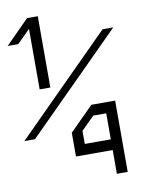

<svg xmlns="http://www.w3.org/2000/svg" viewBox="-151 -913 990 1326"><g transform="rotate(-10 344.0 -249.5)"><path d="M634.2 -166.7V333.3H558.3V166.7H300.8V0L467.5 -166.7ZM558.3 91.7V-90.8H467.5L375.8 0V91.7ZM209.2 -166.7Q141.7 -98.3 42.5 0H-31.7Q135 -167.5 300.8 -333.3L634.2 -666.7H709.2Q641.7 -598.3 542.5 -500Q475 -431.7 375.8 -333.3Q308.3 -265 209.2 -166.7ZM209.2 -833.3V-333.3H134.2V-757.5L42.5 -666.7H-31.7L134.2 -833.3Z"/></g></svg>

Font: 0xA000
Style: Regular
Weight: 400
Version: Version 0.1